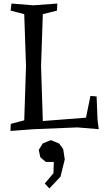

<svg xmlns="http://www.w3.org/2000/svg" viewBox="-20 -730 588 1085"><path d="M172 0 39 10 41 -30 117 -50 127 -356 117 -650 40 -670 45 -710 167 -700 304 -710 302 -670 222 -650 212 -356 222 -46 466 -65 491 -188 526 -185 531 -55 538 0 417 -10ZM222 80 268 62 314 81 337 112 346 171 322 268 259 335 233 307 282 249 284 185H239L208 159L199 117Z"/></svg>

Font: Alike Angular
Style: Regular
Weight: 400
Designer: Sveta Sebyakina
Foundry: Cyreal (www.cyreal.org)
Version: Version 1.300; ttfautohint (v1.8.4.7-5d5b)